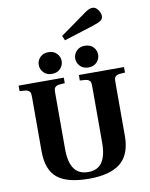

<svg xmlns="http://www.w3.org/2000/svg" viewBox="-116 -1209 1019 1306"><g transform="rotate(-10 393.0 -555.5)"><path d="M378.9 -973.1 550.8 -1096.2Q573.7 -1113.3 587.6 -1119.6Q601.6 -1126 615.2 -1126Q637.2 -1126 653.1 -1103Q668.9 -1080.1 668.9 -1062Q668.9 -1041 653.6 -1029.8Q638.2 -1018.6 596.2 -1004.9L393.1 -940.9ZM28.8 -653.8V-691.9H340.8V-653.8Q313 -652.8 300 -650.9Q287.1 -648.9 278.1 -642.3Q269 -635.7 267.1 -625.7Q265.1 -615.7 265.1 -595.2V-210.9Q265.1 -30.8 393.1 -30.8Q460 -30.8 490.5 -76.7Q521 -122.6 521 -210.9V-595.2Q521 -615.7 519 -625.7Q517.1 -635.7 508.1 -642.3Q499 -648.9 485.8 -650.9Q472.7 -652.8 444.8 -653.8V-691.9H756.8V-653.8Q729 -652.8 716.1 -650.9Q703.1 -648.9 694.1 -642.3Q685.1 -635.7 683.1 -625.7Q681.2 -615.7 681.2 -595.2V-225.1Q679.7 -98.6 607.7 -41.7Q535.6 15.1 393.1 15.1Q241.7 15.1 173.3 -40.8Q105 -96.7 105 -225.1V-595.2Q105 -615.7 103 -625.7Q101.1 -635.7 92 -642.3Q83 -648.9 69.8 -650.9Q56.6 -652.8 28.8 -653.8ZM209.5 -753.4Q188 -775.9 188 -806.2Q188 -836.4 209.5 -858.6Q231 -880.9 267.1 -880.9Q303.2 -880.9 324.7 -858.6Q346.2 -836.4 346.2 -806.2Q346.2 -775.9 324.7 -753.4Q303.2 -731 267.1 -731Q231 -731 209.5 -753.4ZM461.4 -753.4Q439.9 -775.9 439.9 -806.2Q439.9 -836.4 461.4 -858.6Q482.9 -880.9 519 -880.9Q555.2 -880.9 576.7 -858.6Q598.1 -836.4 598.1 -806.2Q598.1 -775.9 576.7 -753.4Q555.2 -731 519 -731Q482.9 -731 461.4 -753.4Z"/></g></svg>

Font: Linguistics Pro
Style: Bold
Weight: 700
Designer: Stefan Peev, Context Ltd
Foundry: Stefan Peev, Context Ltd
Version: Version 001.000